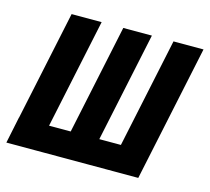

<svg xmlns="http://www.w3.org/2000/svg" viewBox="-99 -633 798 730"><g transform="rotate(15 300.0 -268.0)"><path d="M-16.2 0 97 -536H215.2L102 0ZM-16.2 0 5.4 -104H524.6L503 0ZM187.2 0 300.4 -536H413L299.8 0ZM384.8 0 498 -536H616.2L503 0Z"/></g></svg>

Font: Geist Mono
Style: Italic
Weight: 400
Italic angle: -12°
Monospace: yes
Designer: Basement.studio, Andrés Briganti, Mateo Zaragoza
Foundry: Basement.studio, Vercel, Andrés Briganti, Guido Ferreyra, Mateo Zaragoza
Version: Version 1.500